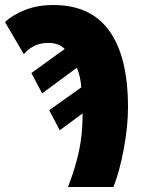

<svg xmlns="http://www.w3.org/2000/svg" viewBox="-40 -745 573 765"><path d="M289 -285V-293L198 -226L156 -306L284 -397Q280 -445 266 -475L128 -373L85 -454L218 -550Q194 -574 153 -574Q118 -574 93.5 -560.5Q69 -547 55 -529L-20 -657Q9 -685 59 -705Q109 -725 173 -725Q322 -725 396 -621.5Q470 -518 470 -318Q470 -241 453 -150.5Q436 -60 412 0H231Q261 -78 275 -144.5Q289 -211 289 -285Z"/></svg>

Font: Noto Sans Display Black Narrow
Style: Regular
Weight: 900
Width: 4
Designer: Monotype Design team
Foundry: Monotype Imaging Inc.
Version: Version 1.000